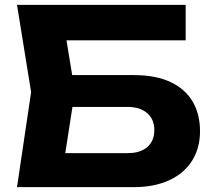

<svg xmlns="http://www.w3.org/2000/svg" viewBox="-20 -770 874 790"><path d="M194 -461H530Q622 -461 682.5 -432Q743 -403 773 -351.5Q803 -300 803 -230Q803 -161 770.5 -109Q738 -57 676.5 -28.5Q615 0 530 0H50L108 -391L50 -750H744V-604H167L239 -693L288 -394L235 -52L163 -140H507Q557 -140 586 -165Q615 -190 615 -235Q615 -279 585.5 -304.5Q556 -330 506 -330H194Z"/></svg>

Font: Unbounded SemiBold
Style: Regular
Weight: 600
Designer: Luke Prowse, Jean-Baptiste Morizot, Fátima Lázaro, Florian Runge
Foundry: NaN
Version: Version 1.700